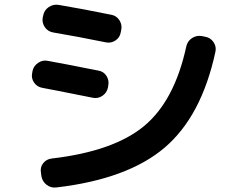

<svg xmlns="http://www.w3.org/2000/svg" viewBox="-20 -782 1040 836"><path d="M873 -622.1Q896.5 -618.2 909.7 -598.6Q922.9 -579.1 918 -556.6Q857.4 -275.4 696.3 -138.7Q535.2 -2 225.6 34.2Q201.2 37.1 182.6 22.5Q164.1 7.8 160.2 -15.6L158.2 -31.2Q154.3 -53.7 168 -71.3Q181.6 -88.9 205.1 -91.8Q473.6 -123 606.4 -232.4Q739.3 -341.8 791 -579.1Q795.9 -602.5 815.4 -615.7Q835 -628.9 858.4 -625ZM165 -399.4Q141.6 -403.3 128.4 -422.4Q115.2 -441.4 120.1 -463.9L121.1 -470.7Q125 -494.1 146 -508.3Q167 -522.5 190.4 -516.6Q246.1 -506.8 408.2 -474.6Q431.6 -470.7 443.8 -451.2Q456.1 -431.6 451.2 -408.2L450.2 -401.4Q445.3 -377.9 425.8 -364.7Q406.2 -351.6 383.8 -356.4Q193.4 -394.5 165 -399.4ZM463.9 -717.8Q487.3 -713.9 500 -693.8Q512.7 -673.8 507.8 -651.4L505.9 -641.6Q502 -618.2 482.4 -605.5Q462.9 -592.8 440.4 -597.7Q316.4 -623 211.9 -640.6Q188.5 -644.5 175.3 -663.6Q162.1 -682.6 166 -706.1L168 -713.9Q171.9 -737.3 191.9 -751Q211.9 -764.6 235.4 -760.7Q335 -744.1 463.9 -717.8Z"/></svg>

Font: Rounded Mgen+ 1m bold
Style: Bold
Weight: 700
Designer: [Source Han Sans]
Ryoko NISHIZUKA  (kana & ideographs); Paul D. Hunt (Latin, Greek & Cyrillic); Wenlong ZHANG  (bopomofo
Version: Version 1.059.20150602